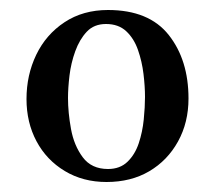

<svg xmlns="http://www.w3.org/2000/svg" viewBox="-20 -761 430 384"><path d="M270 -567Q270 -588 267 -613Q264 -638 256 -661Q248 -684 232.5 -698.5Q217 -713 192 -713Q168 -713 153.5 -697.5Q139 -682 130.5 -658.5Q122 -635 119 -610Q116 -585 116 -565Q116 -536 122 -503Q128 -470 145.5 -446.5Q163 -423 196 -423Q220 -423 235 -437.5Q250 -452 257.5 -474.5Q265 -497 267.5 -522Q270 -547 270 -567ZM357 -564Q357 -516 336 -478Q315 -440 278.5 -418.5Q242 -397 193 -397Q146 -397 109.5 -419Q73 -441 53 -478.5Q33 -516 33 -563Q33 -611 52.5 -651.5Q72 -692 109 -716.5Q146 -741 196 -741Q278 -741 317.5 -691Q357 -641 357 -564Z"/></svg>

Font: Kaisei Tokumin ExtraBold
Style: Regular
Weight: 800
Designer: Font-Kai, 金井和夫
Foundry: KAZUO KANAI
Version: Version 5.003